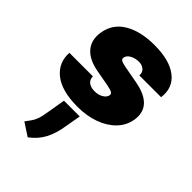

<svg xmlns="http://www.w3.org/2000/svg" viewBox="-256 -659 1100 1100"><g transform="rotate(45 294.0 -109.0)"><path d="M562.5 -367.9H386.4Q388.1 -393.5 371.4 -407.7Q354.8 -421.9 329.5 -421.9Q300.4 -421.9 276.6 -408.9Q252.8 -396 250 -375Q248.2 -366.8 255.3 -359.7Q262.4 -352.6 292.6 -346.6L400.6 -326.7Q565.7 -296.2 545.5 -169Q535.9 -113.3 496.4 -73.2Q457 -33 396.5 -11.5Q335.9 9.9 262.8 9.9Q133.9 9.9 69.8 -41.5Q5.7 -93 11.4 -176.1H201.7Q202.4 -149.5 219.6 -136.2Q236.9 -122.9 265.6 -122.2Q296.9 -121.1 320.3 -134.8Q343.8 -148.4 346.6 -169Q347.7 -180.8 336.5 -186.8Q325.3 -192.8 294 -198.9L200.3 -215.9Q119.3 -230.5 82.4 -274.3Q45.5 -318.2 56.8 -386.4Q70.3 -468 141.7 -510.3Q213.1 -552.6 325.3 -552.6Q447.8 -552.6 510.8 -503.4Q573.9 -454.2 562.5 -367.9ZM311.1 39.8 294 136.4Q284.1 202.4 258.7 250.7Q233.3 299 184.7 335.2L106.5 284.1Q120.7 264.9 131.2 250.5Q141.7 236.2 150 214Q158.4 191.8 164.8 149.1L183.2 39.8Z"/></g></svg>

Font: Inter UI Black
Style: Italic
Weight: 900
Italic angle: -9.39999°
Designer: Rasmus Andersson
Foundry: rsms
Version: 3.2;8d6f07862